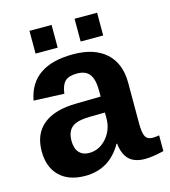

<svg xmlns="http://www.w3.org/2000/svg" viewBox="-106 -777 771 872"><g transform="rotate(-15 279.5 -341.0)"><path d="M188 10Q111 10 68 -32Q25 -74 25 -149Q25 -231 78.5 -274Q132 -317 234 -318L348 -320V-347Q348 -400 330 -424.5Q312 -449 271 -449Q232 -449 214.5 -432Q197 -415 192 -375L49 -381Q78 -538 276 -538Q376 -538 430.5 -488.5Q485 -439 485 -349V-156Q485 -112 494.5 -95Q504 -78 528 -78Q544 -78 559 -81V-7Q505 6 471 6Q421 6 395.5 -19Q370 -44 365 -94H362Q303 10 188 10ZM348 -218V-245L277 -244Q230 -243 209 -233Q168 -216 168 -160Q168 -124 185 -105Q202 -86 232 -86Q280 -86 314 -125Q348 -164 348 -218ZM431 -585H325V-692H431ZM217 -585H113V-692H217Z"/></g></svg>

Font: Libra Sans
Style: Bold
Weight: 700
Foundry: Context Ltd
Version: Version 1.000